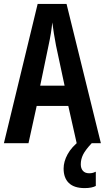

<svg xmlns="http://www.w3.org/2000/svg" viewBox="-20 -734 537 984"><path d="M373 0 330 -191H168L126 0H0L173 -714H321L497 0ZM267 -501Q261 -533 256 -563.5Q251 -594 248 -619Q243 -566 229 -502L186 -295H311ZM394 108Q394 129 405 141.5Q416 154 437 154Q449 154 457 151.5Q465 149 471 146V219Q462 224 447.5 227Q433 230 414 230Q360 230 333 204Q306 178 306 130Q306 94 326.5 56.5Q347 19 390 -14L450 0Q418 34 406 58Q394 82 394 108Z"/></svg>

Font: Noto Sans ExtraCondensed SemiBold
Style: Regular
Weight: 600
Width: 2
Designer: Monotype Design Team
Foundry: Monotype Imaging Inc.
Version: Version 2.013; ttfautohint (v1.8.4.7-5d5b)